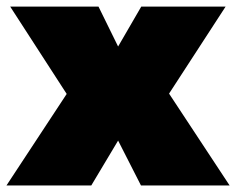

<svg xmlns="http://www.w3.org/2000/svg" viewBox="-34 -567 722 587"><path d="M-14.2 0 169.9 -279.8 -2.9 -546.9H267.1L327.1 -424.8L397.9 -546.9H655.8L482.9 -280.8L668 0H397L327.1 -137.2L245.1 0Z"/></svg>

Font: Trueno UltraBlack
Style: Regular
Weight: 950
Designer: Julieta Ulanovsky
Foundry: Julieta Ulanovsky
Version: Version 3.001b | FøM Fix